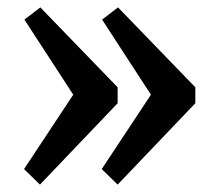

<svg xmlns="http://www.w3.org/2000/svg" viewBox="-20 -511 584 519"><path d="M45 -54 178 -255 46 -458 89 -491 298 -275V-232L88 -12ZM255 -54 388 -255 256 -458 299 -491 508 -275V-232L298 -12Z"/></svg>

Font: Domine SemiBold
Style: Regular
Weight: 600
Designer: Pablo Impallari, Rodrigo Fuenzalida, Brenda Gallo
Foundry: Pablo Impallari, Rodrigo Fuenzalida, Brenda Gallo
Version: Version 2.000